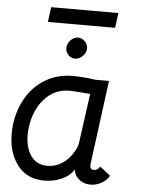

<svg xmlns="http://www.w3.org/2000/svg" viewBox="-58 -892 709 948"><g transform="rotate(5 296.5 -418.0)"><path d="M17 -207Q17 -231 20 -255Q30 -330 65.5 -389Q101 -448 159.5 -482.5Q218 -517 293 -517Q316 -517 349.5 -514.5Q383 -512 406 -508H473L418 -91V-85Q418 -64 436 -64Q456 -64 467 -83L519 -42Q504 -17 478.5 -3.5Q453 10 427 10Q390 10 366 -12.5Q342 -35 344 -64V-59Q324 -26 283.5 -8Q243 10 197 10Q111 10 64 -51.5Q17 -113 17 -207ZM332 -142Q349 -166 353 -196L386 -436L347 -439Q297 -443 283 -443Q209 -443 159.5 -387.5Q110 -332 99 -248Q96 -229 96 -208Q96 -145 124 -104.5Q152 -64 206 -64Q246 -64 279.5 -86Q313 -108 332 -142ZM249 -652Q249 -673 265.5 -690.5Q282 -708 302 -708Q322 -708 336.5 -693Q351 -678 351 -658Q351 -637 333.5 -620Q316 -603 296 -603Q277 -603 263 -617.5Q249 -632 249 -652ZM157 -846H490L480 -772H147Z"/></g></svg>

Font: Bellota
Style: Bold Italic
Weight: 700
Italic angle: -7.5°
Designer: Kemie Guaida
Foundry: Kemie Guaida
Version: Version 4.001